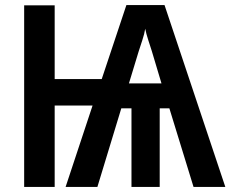

<svg xmlns="http://www.w3.org/2000/svg" viewBox="-20 -735 906 755"><path d="M627 -715 866 0H741L646 -309H608V0H497V-309H457L363 0H238L344 -320H195V0H75V-714H195V-424H380L477 -715ZM551 -622Q548 -602 539.5 -576.5Q531 -551 525 -532L487 -407H615L577 -534Q571 -553 563 -577.5Q555 -602 551 -622Z"/></svg>

Font: Noto Sans Condensed SemiBold
Style: Regular
Weight: 600
Width: 3
Designer: Monotype Design Team
Foundry: Monotype Imaging Inc.
Version: Version 2.013; ttfautohint (v1.8.4.7-5d5b)